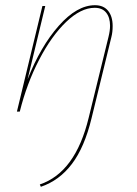

<svg xmlns="http://www.w3.org/2000/svg" viewBox="-20 -429 526 738"><path d="M413 -329Q413 -305 408 -286L332 25Q305 137 256.5 201Q208 265 137 289L133 280Q270 234 321 23L397 -287Q403 -311 403 -330Q403 -362 388 -380.5Q373 -399 344 -399Q291 -399 234.5 -345Q178 -291 130.5 -199.5Q83 -108 56 0H45L143 -406H154L86 -124Q136 -251 206 -330Q276 -409 345 -409Q378 -409 395.5 -387.5Q413 -366 413 -329Z"/></svg>

Font: Ysabeau Infant Hairline
Style: Italic
Weight: 100
Italic angle: -12°
Designer: Christian Thalmann (Catharsis Fonts)
Version: Version 0.003